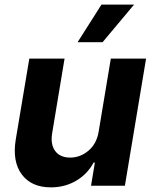

<svg xmlns="http://www.w3.org/2000/svg" viewBox="-20 -797 662 824"><path d="M403.4 -232.2 455.6 -545.5H606.9L516 0H370.7L387.1 -99.1H381.4Q355.8 -50.4 307.4 -21.7Q258.9 7.1 198.2 7.1Q115.1 7.1 73.7 -48.1Q32.3 -103.3 47.6 -198.2L105.8 -545.5H257.1L203.8 -225.1Q196 -176.8 217 -148.8Q237.9 -120.7 281.2 -120.7Q324.6 -120.7 359.7 -150.4Q394.9 -180 403.4 -232.2ZM312.9 -615.8 415.5 -777.3H555.4L420.1 -615.8Z"/></svg>

Font: Karasuma Gothic
Style: Bold Italic
Weight: 700
Italic angle: 9.39998°
Designer: Rasmus Andersson / Ryoko Nishizuka
Foundry: Genbu
Version: Version 1.00